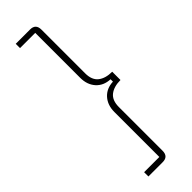

<svg xmlns="http://www.w3.org/2000/svg" viewBox="-299 -771 919 919"><g transform="rotate(-45 161.0 -311.0)"><path d="M163 -760Q201 -760 201 -721V-425Q201 -380 227 -359.5Q253 -339 298 -339V-283Q253 -283 227 -262.5Q201 -242 201 -197V99Q201 138 163 138H66V109H169V-195Q169 -242 195.5 -271.5Q222 -301 267 -303V-319Q222 -321 195.5 -350.5Q169 -380 169 -427V-731H66V-760Z"/></g></svg>

Font: IBM Plex Sans KR ExtraLight
Style: Regular
Weight: 200
Designer: Mike Abbink; Paul van der Laan; Pieter van Rosmalen; Wujin Sim; Chorong Kim; Dohee Lee;
Foundry: Sandoll Inc.
Version: Version 1.001